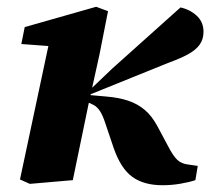

<svg xmlns="http://www.w3.org/2000/svg" viewBox="-20 -532 621 567"><path d="M68 11 39 -2 129 -425 178 -392 43 -402 53 -452 264 -512 299 -499 274 -372 242 -227Q230 -170 218.5 -113.5Q207 -57 195 0ZM557 0Q539 6 513 10.5Q487 15 460 15Q405 15 371 -9.5Q337 -34 316 -94L290 -171Q283 -192 275.5 -203.5Q268 -215 259 -220.5Q250 -226 236 -231L225 -234V-269H248L312 -330L513 -510Q541 -504 561 -485.5Q581 -467 581 -438Q581 -416 569.5 -400Q558 -384 535 -371.5Q512 -359 476 -346L246 -253L248 -251L293 -247Q331 -244 359 -234.5Q387 -225 408 -207Q429 -189 445 -159L476 -101Q491 -72 503.5 -60Q516 -48 537 -46L564 -42Z"/></svg>

Font: Source Serif 4
Style: Bold Italic
Weight: 700
Italic angle: -12°
Designer: Frank Grießhammer
Foundry: Adobe Systems Incorporated
Version: Version 4.004;hotconv 1.0.116;makeotfexe 2.5.65601